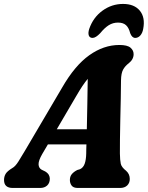

<svg xmlns="http://www.w3.org/2000/svg" viewBox="-49 -932 733 952"><path d="M160.5 -168.5Q141.5 -135.5 142.2 -117Q143 -98.5 157.5 -90.5L175 -82Q188 -74 193 -64.8Q198 -55.5 198 -46Q198 -24.5 184.8 -12.2Q171.5 0 150 0H14.5Q-29 0 -29 -39.5Q-29 -56.5 -21 -70Q-13 -83.5 12.5 -99Q26.5 -106.5 42 -130.8Q57.5 -155 74 -183.5L259.5 -498.5Q322 -607 393.5 -658Q465 -709 543 -709Q582 -709 597.8 -695.8Q613.5 -682.5 613.5 -663.5Q613.5 -637.5 589.5 -618.5Q571.5 -605 561.5 -587Q551.5 -569 551 -533Q551 -494 549.8 -442.5Q548.5 -391 547.5 -338.2Q546.5 -285.5 545.8 -240.8Q545 -196 545.5 -171Q546 -137.5 549.8 -120.2Q553.5 -103 576.5 -85Q594.5 -69 594.5 -44.5Q594.5 -25 581.8 -12.5Q569 0 546 0H337Q315 0 306.2 -11.8Q297.5 -23.5 297.5 -39.5Q297.5 -57 307 -68.5Q316.5 -80 334 -89L347.5 -93Q364 -100.5 371 -120.5Q378 -140.5 378.5 -171Q378.5 -181 378.8 -192.2Q379 -203.5 379.5 -216H188.5ZM328 -454 232.5 -291H381.5Q382.5 -350 384 -415.8Q385.5 -481.5 386 -541Q373.5 -526 359.2 -504.8Q345 -483.5 328 -454ZM536 -820Q511 -820 490.2 -807Q469.5 -794 448 -767.5Q425.5 -744 410 -744Q395.5 -744 391.2 -756.5Q387 -769 393.5 -789Q413 -845.5 459 -879Q505 -912.5 561 -912.5Q617 -912.5 644.5 -878.8Q672 -845 661 -788.5Q657.5 -768.5 646.8 -756.2Q636 -744 621.5 -744Q605.5 -744 596.5 -767.5Q590 -794 576 -807Q562 -820 536 -820Z"/></svg>

Font: Fraunces 144pt S100
Style: Bold Italic
Weight: 700
Italic angle: -16°
Version: Version 1.000; ttfautohint (v1.8.3)